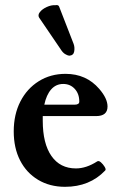

<svg xmlns="http://www.w3.org/2000/svg" viewBox="-20 -710 462 741"><path d="M231 11Q172 11 127 -16Q82 -43 57.5 -91Q33 -139 33 -203Q33 -268 58.5 -318Q84 -368 129.5 -396.5Q175 -425 233 -425Q313 -425 363 -367Q395 -330 395 -299Q395 -262 351 -262H145Q145 -254 145 -244Q145 -156 178.5 -108Q212 -60 273 -60Q313 -60 355 -87Q361 -91 369.5 -83.5Q378 -76 384 -66Q390 -56 386 -52Q326 11 231 11ZM224 -386Q196 -386 177.5 -365Q159 -344 151 -306H268Q286 -306 286 -318Q286 -348 268.5 -367Q251 -386 224 -386ZM247 -495Q240 -496 231 -501.5Q222 -507 214 -520L131 -642Q125 -652 134 -663.5Q143 -675 160.5 -683Q178 -691 194 -690Q205 -692 208 -685L264 -541Q269 -528 266.5 -512Q264 -496 247 -495Z"/></svg>

Font: Junicode
Style: Bold
Weight: 700
Designer: Peter S. Baker
Version: Version 2.100; ttfautohint (v1.8.4)